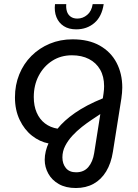

<svg xmlns="http://www.w3.org/2000/svg" viewBox="-20 -718 688 955"><path d="M357.2 217.2Q307.4 217.2 272.8 197.6Q238.2 178 220.3 145.6Q202.4 113.2 202.4 77Q202.4 56 207.8 33.7Q213.2 11.4 221.2 -4.6Q177.4 -13 139.3 -42.9Q101.2 -72.8 77.8 -121.8Q54.4 -170.8 54.4 -233.6Q54.4 -295.2 75.8 -348Q97.2 -400.8 136.2 -439.8Q175.2 -478.8 227.4 -500.6Q279.6 -522.4 340.8 -522.4Q421.2 -522.4 476.3 -491.2Q531.4 -460 559.8 -405.8Q588.2 -351.6 588.2 -282.6Q588.2 -269.8 586.9 -255.9Q585.6 -242 583.6 -227.6L541.6 37Q532.6 94.4 508 134.8Q483.4 175.2 445.4 196.2Q407.4 217.2 357.2 217.2ZM358.4 139Q397.2 139 419.4 112.9Q441.6 86.8 448.4 43.4L479 -150.6Q461.6 -139 437.5 -123.1Q413.4 -107.2 387.8 -87.1Q362.2 -67 340.2 -43.2Q318.2 -19.4 304.3 7.6Q290.4 34.6 290.4 64.8Q290.4 96.4 307.6 117.7Q324.8 139 358.4 139ZM266.4 -78Q298 -118 353.4 -156.6Q408.8 -195.2 491.4 -228.8L495 -253Q496.4 -263 497.1 -271.7Q497.8 -280.4 497.8 -289.4Q497.8 -337.4 478.1 -371.7Q458.4 -406 422.4 -424.5Q386.4 -443 337.8 -443Q282.4 -443 239.7 -415.5Q197 -388 172.5 -341.2Q148 -294.4 148 -235.4Q148 -191.4 162.5 -158Q177 -124.6 203.7 -104.2Q230.4 -83.8 266.4 -78ZM359 -572Q322.2 -572 297.2 -588.1Q272.2 -604.2 260.7 -632.7Q249.2 -661.2 253.6 -697.6H309.6Q307.8 -678 312.8 -661.6Q317.8 -645.2 331.1 -635.4Q344.4 -625.6 364.8 -625.6Q392 -625.6 413.9 -644.1Q435.8 -662.6 441 -697.6H495.8Q486.6 -635.6 449.5 -603.8Q412.4 -572 359 -572Z"/></svg>

Font: MuseoModerno Thin
Style: Italic
Weight: 100
Italic angle: -9°
Designer: Pablo Cosgaya, Héctor Gatti, Marcela Romero, and the Authors of The MuseoModerno Project.
Foundry: Omnibus-Type Team
Version: Version 1.003